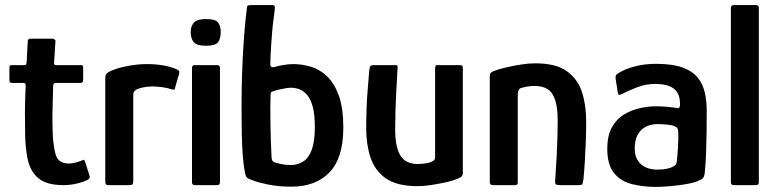

<svg xmlns="http://www.w3.org/2000/svg" viewBox="-20 -728 3057 755"><path d="M229 0Q163 0 130.5 -27.5Q98 -55 88 -106Q80 -148 79 -193Q78 -238 78 -284Q78 -314 79 -339Q80 -364 81 -392Q81 -402 72 -402H28Q22 -402 19.5 -404Q17 -406 17 -414V-459Q17 -469 19.5 -470.5Q22 -472 30 -472H75Q82 -472 83 -475.5Q84 -479 85 -487L89 -565Q89 -576 100 -576H186Q190 -576 194.5 -573Q199 -570 198 -565L193 -487Q192 -477 193.5 -474.5Q195 -472 201 -472H295Q304 -472 305.5 -470Q307 -468 307 -458V-415Q307 -407 304.5 -404.5Q302 -402 294 -402H200Q195 -402 192 -399Q189 -396 189 -389Q188 -361 187.5 -332.5Q187 -304 186 -274Q186 -238 187.5 -200Q189 -162 197 -127Q202 -105 215 -95Q228 -85 251 -85Q264 -85 276 -88.5Q288 -92 298 -95Q308 -101 310.5 -99Q313 -97 316 -88L332 -37Q335 -30 330 -25Q325 -20 309 -14Q298 -10 283.5 -6.5Q269 -3 255 -1.5Q241 0 229 0Z M556 -476Q627 -476 674 -456Q682 -452 684 -449Q686 -446 685 -440L669 -385Q668 -377 665 -376Q662 -375 654 -377Q637 -383 616 -385.5Q595 -388 581 -388Q565 -388 552.5 -386Q540 -384 531.5 -381.5Q523 -379 518 -377Q514 -374 509 -370Q504 -366 504 -352V-18Q504 -6 501 -3Q498 0 489 0H405Q401 0 397.5 -2.5Q394 -5 394 -15V-418Q394 -433 398 -437.5Q402 -442 411 -447Q441 -461 482 -468.5Q523 -476 556 -476Z M848 -602Q848 -575 837 -561.5Q826 -548 790 -548Q755 -548 742.5 -561.5Q730 -575 730 -602Q730 -625 742.5 -639Q755 -653 790 -653Q828 -653 838 -639Q848 -625 848 -602ZM845 -11Q845 0 833 0H746Q735 0 735 -11V-461Q735 -472 746 -472H833Q845 -472 845 -461Z M1126 6Q1074 6 1033.5 -2.5Q993 -11 979 -17Q964 -22 956.5 -26Q949 -30 946.5 -37Q944 -44 942 -56Q938 -75 935 -112.5Q932 -150 931 -193Q930 -236 930 -271Q929 -389 934.5 -500Q940 -611 951 -698Q951 -704 955 -706Q959 -708 966 -708H1047Q1060 -708 1060.5 -703.5Q1061 -699 1060 -687Q1058 -670 1055 -647.5Q1052 -625 1050 -600.5Q1048 -576 1046.5 -552.5Q1045 -529 1044 -509Q1043 -489 1043 -475Q1043 -467 1047.5 -465Q1052 -463 1058 -464Q1070 -468 1092 -472Q1114 -476 1133 -476Q1168 -476 1203 -465.5Q1238 -455 1266.5 -427.5Q1295 -400 1312.5 -351.5Q1330 -303 1330 -227Q1330 -106 1275.5 -50Q1221 6 1126 6ZM1124 -79Q1151 -79 1172.5 -93Q1194 -107 1206 -139.5Q1218 -172 1218 -228Q1218 -279 1209.5 -309.5Q1201 -340 1186.5 -356Q1172 -372 1156 -377.5Q1140 -383 1124 -383Q1115 -383 1100.5 -380.5Q1086 -378 1073.5 -375Q1061 -372 1054 -369Q1049 -368 1046.5 -365.5Q1044 -363 1044 -356Q1043 -334 1043 -305Q1043 -276 1043.5 -242Q1044 -208 1045 -173.5Q1046 -139 1048 -107Q1049 -100 1051 -96.5Q1053 -93 1056 -91Q1067 -87 1085 -83Q1103 -79 1124 -79Z M1622 4Q1541 4 1497.5 -26.5Q1454 -57 1437 -108.5Q1420 -160 1420 -221Q1420 -261 1421.5 -303Q1423 -345 1426.5 -383.5Q1430 -422 1432 -451Q1434 -467 1438 -469.5Q1442 -472 1454 -472H1523Q1535 -472 1540 -471.5Q1545 -471 1543 -455Q1543 -450 1541.5 -425Q1540 -400 1538 -364Q1536 -328 1535 -289Q1534 -250 1534 -217Q1534 -150 1554.5 -116.5Q1575 -83 1624 -83Q1630 -83 1641 -84Q1652 -85 1663.5 -87.5Q1675 -90 1683 -95Q1691 -100 1691 -108V-457Q1691 -462 1692 -467Q1693 -472 1698 -472H1788Q1791 -472 1795.5 -470.5Q1800 -469 1800 -461V-49Q1800 -37 1793 -32Q1786 -27 1765 -20Q1755 -16 1730 -10.5Q1705 -5 1676 -0.5Q1647 4 1622 4Z M1919 0Q1906 0 1906 -11Q1906 -116 1906 -220.5Q1906 -325 1906 -429Q1906 -439 1912 -443.5Q1918 -448 1937 -454Q1949 -458 1975 -464Q2001 -470 2030.5 -474.5Q2060 -479 2085 -479Q2166 -479 2209 -448Q2252 -417 2268.5 -366Q2285 -315 2285 -252Q2285 -212 2283.5 -170Q2282 -128 2279.5 -89Q2277 -50 2274 -21Q2272 -5 2268.5 -2.5Q2265 0 2253 0H2183Q2171 0 2166.5 -3Q2162 -6 2163 -17Q2163 -22 2165 -49Q2167 -76 2169 -113.5Q2171 -151 2172 -188.5Q2173 -226 2173 -252Q2173 -305 2163 -335Q2153 -365 2133 -377.5Q2113 -390 2082 -390Q2068 -390 2055.5 -388Q2043 -386 2033 -383Q2025 -382 2020.5 -375.5Q2016 -369 2016 -354Q2016 -307 2016 -250Q2016 -193 2016 -132.5Q2016 -72 2016 -11Q2016 0 2006 0Z M2559 7Q2509 7 2465 -4Q2421 -15 2394.5 -47.5Q2368 -80 2368 -143Q2368 -195 2386.5 -228Q2405 -261 2435 -278.5Q2465 -296 2497.5 -303Q2530 -310 2557 -310Q2581 -310 2603.5 -308Q2626 -306 2643 -303Q2654 -300 2654 -318Q2654 -362 2629 -380Q2604 -398 2557 -398Q2519 -398 2484.5 -384.5Q2450 -371 2427 -359Q2417 -354 2413.5 -355.5Q2410 -357 2409 -366L2401 -417Q2400 -427 2401.5 -431Q2403 -435 2411 -440Q2436 -456 2475 -466.5Q2514 -477 2559 -477Q2626 -477 2665.5 -462Q2705 -447 2725 -421Q2745 -395 2752 -362Q2759 -329 2759 -293Q2759 -248 2758.5 -207Q2758 -166 2756.5 -126Q2755 -86 2751 -45Q2749 -34 2745 -28.5Q2741 -23 2728 -18Q2714 -11 2691.5 -6.5Q2669 -2 2644 1Q2619 4 2596.5 5.5Q2574 7 2559 7ZM2565 -61Q2574 -61 2586 -62Q2598 -63 2610.5 -66.5Q2623 -70 2631.5 -75.5Q2640 -81 2641 -90Q2644 -116 2646 -148.5Q2648 -181 2647 -210Q2647 -225 2636 -230Q2625 -236 2603.5 -238Q2582 -240 2563 -240Q2551 -240 2536 -236Q2521 -232 2507.5 -222Q2494 -212 2485 -193Q2476 -174 2476 -143Q2476 -117 2487 -98.5Q2498 -80 2518 -70.5Q2538 -61 2565 -61Z M2854 -11V-697Q2854 -708 2866 -708H2952Q2964 -708 2964 -697V-11Q2964 0 2952 0H2866Q2854 0 2854 -11Z"/></svg>

Font: Glory SemiBold
Style: Regular
Weight: 600
Designer: Robert Leuschke
Foundry: Robert Leuschke
Version: Version 1.011